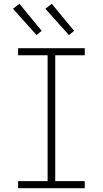

<svg xmlns="http://www.w3.org/2000/svg" viewBox="-20 -988 540 1008"><path d="M75 0V-37H230V-698H75V-735H425V-698H270V-37H425V0ZM342 -804 218 -942 252 -968 369 -826ZM172 -804 48 -942 82 -968 199 -826Z"/></svg>

Font: Iosevka Curly Slab Extralight
Style: Regular
Weight: 200
Monospace: yes
Designer: Belleve Invis
Foundry: Belleve Invis
Version: Version 22.1.2; ttfautohint (v1.8.4)